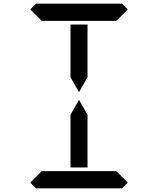

<svg xmlns="http://www.w3.org/2000/svg" viewBox="-20 -1020 856 1040"><path d="M144 -969 175 -1000H641L672 -969L610 -907H590H454H362H226H206ZM672 -31 641 0H175L144 -31L206 -93H226H362H454H590H610ZM362 -673V-887H454V-876V-673V-601L408 -521L362 -601ZM454 -157V-113H362V-327V-399L408 -479L454 -399V-327Z"/></svg>

Font: DSEG14 Classic
Style: Regular
Weight: 400
Designer: Keshikan(Twitter:@keshinomi_88pro)
Version: Version 0.46